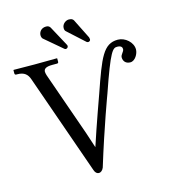

<svg xmlns="http://www.w3.org/2000/svg" viewBox="-122 -929 918 1038"><g transform="rotate(-15 336.5 -410.0)"><path d="M587 -658C506 -658 480 -589 415 -402C415 -402 355 -236 320 -128L291 -216L166 -572C164 -580 162 -586 162 -592C162 -608 174 -618 210 -618H237C242 -618 245 -621 245 -626V-645L243 -646C243 -646 154 -645 119 -645C80 -645 2 -646 2 -646L0 -645V-626C0 -621 4 -618 8 -618H14C53 -618 71 -601 81 -572L278 -11C283 4 292 12 303 12C313 12 324 4 330 -11C395 -223 458 -391 458 -391C534 -612 550 -622 574 -622C597 -622 602 -611 602 -602C602 -587 583 -576 583 -560C583 -538 597 -522 622 -522C649 -522 669 -558 669 -582C669 -622 628 -658 587 -658ZM190 -789C190 -780 193 -773 197 -769L296 -685C298 -683 301 -682 304 -682C309 -682 317 -687 317 -695C317 -698 316 -701 313 -706L254 -815C249 -823 242 -827 231 -827C202 -827 190 -805 190 -789ZM321 -794C321 -786 323 -779 328 -775L416 -695C420 -691 424 -687 430 -687C437 -687 443 -692 443 -699C443 -701 442 -706 441 -710L386 -820C381 -828 374 -832 359 -832C343 -832 321 -817 321 -794Z"/></g></svg>

Font: Libertinus Serif Display
Style: Regular
Weight: 400
Designer: Philipp H. Poll, Khaled Hosny
Foundry: Caleb Maclennan
Version: Version 7.050;RELEASE